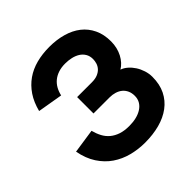

<svg xmlns="http://www.w3.org/2000/svg" viewBox="-195 -890 1061 1061"><g transform="rotate(-45 335.5 -359.5)"><path d="M631 -214Q631 -156 609.8 -113Q588.5 -70 550.2 -41.5Q512 -13 459.8 1Q407.5 15 345 15Q292.5 15 242.5 2Q192.5 -11 151.5 -39Q110.5 -67 81.2 -111.8Q52 -156.5 40 -220L182 -241Q189.5 -212 202.2 -188Q215 -164 235.2 -147.2Q255.5 -130.5 283.2 -121.2Q311 -112 348.5 -112Q378.5 -112 404 -118.2Q429.5 -124.5 448.2 -136.8Q467 -149 477.5 -167Q488 -185 488 -208.5Q488 -231 480 -248.5Q472 -266 458 -277.5Q444 -289 424.8 -295Q405.5 -301 383 -301H257.5V-429H372.5Q400 -429 418.2 -436.8Q436.5 -444.5 447.8 -457Q459 -469.5 463.8 -485Q468.5 -500.5 468.5 -515.5Q468.5 -539.5 458 -557Q447.5 -574.5 430 -585.5Q412.5 -596.5 389.5 -601.8Q366.5 -607 341.5 -607Q311.5 -607 287.8 -599Q264 -591 246.8 -576.8Q229.5 -562.5 218.2 -542.5Q207 -522.5 201.5 -498L54.5 -523Q68.5 -578 95.2 -617.8Q122 -657.5 159.2 -683.5Q196.5 -709.5 243.5 -721.8Q290.5 -734 345 -734Q402 -734 450.2 -720.2Q498.5 -706.5 533.5 -679Q568.5 -651.5 588.2 -610.2Q608 -569 608 -514Q608 -489 602.5 -466.5Q597 -444 587 -425Q577 -406 563.5 -391.2Q550 -376.5 534 -367Q553.5 -360.5 571 -345.2Q588.5 -330 601.8 -309.5Q615 -289 623 -264.2Q631 -239.5 631 -214Z"/></g></svg>

Font: Vela Sans ExtBd
Style: Regular
Weight: 800
Designer: Principal design: Mikhail Sharanda - project Manrope.
Design modification: Ravid Balaliev
Foundry: Mikhail Sharanda
Version: Version 1.001